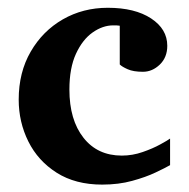

<svg xmlns="http://www.w3.org/2000/svg" viewBox="-20 -490 492 501"><path d="M423.8 -59.1Q411.1 -51.8 385.7 -39.8Q360.4 -27.8 325 -18.1Q289.6 -8.3 246.6 -8.3Q176.8 -8.3 127.9 -39.3Q79.1 -70.3 54 -120.8Q28.8 -171.4 28.8 -230Q28.8 -301.3 60.1 -355.2Q91.3 -409.2 144 -439.5Q196.8 -469.7 261.2 -469.7Q332 -469.7 374.3 -441.9Q416.5 -414.1 416.5 -370.6Q416.5 -340.3 397 -321.5Q377.4 -302.7 353 -302.7Q328.1 -302.7 313.2 -309.3Q298.3 -315.9 292.5 -321.8V-422.9Q287.1 -423.8 283.7 -423.8Q280.3 -423.8 275.4 -423.8Q248 -423.8 221.7 -405.3Q195.3 -386.7 178.2 -349.6Q161.1 -312.5 161.1 -256.3Q161.1 -177.2 197.8 -130.6Q234.4 -84 297.9 -84Q325.7 -84 352.3 -93.3Q378.9 -102.5 398.4 -113.3Q418 -124 423.8 -128.4Z"/></svg>

Font: Annapurna SIL
Style: Bold
Weight: 700
Designer: Peter Martin, Annie Olsen
Foundry: SIL International
Version: Version 2.000